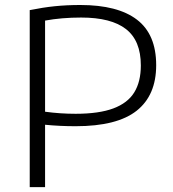

<svg xmlns="http://www.w3.org/2000/svg" viewBox="-20 -768 712 788"><path d="M102 -726.5Q156.5 -737.5 205.2 -742.5Q254 -747.5 309.5 -747.5Q463.5 -747.5 542.2 -687.2Q621 -627 621 -500.5Q621 -377 540.8 -313.5Q460.5 -250 290.5 -250Q225.5 -250 165 -256V0H102ZM558 -499.5Q558 -601 497.2 -648.5Q436.5 -696 313 -696Q233 -696 165 -683.5V-309.5Q227 -301 290.5 -301Q386 -301 445 -323Q504 -345 531 -388.8Q558 -432.5 558 -499.5Z"/></svg>

Font: Encode Sans Expanded Light
Style: Regular
Weight: 300
Width: 7
Designer: Multiple Designers
Foundry: Impallari Type
Version: Version 2.000